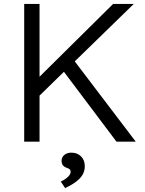

<svg xmlns="http://www.w3.org/2000/svg" viewBox="-20 -720 739 976"><path d="M360 -408 670 0H572L305 -355L181 -234V0H103V-700H181V-330L555 -700H660ZM289 203Q304 196 315.5 187.5Q327 179 333 170.5Q339 162 339 153Q339 145 334 140.5Q329 136 319 133Q305 128 299 119Q293 110 293 97Q293 79 307 67.5Q321 56 343 56Q373 56 392 75Q411 94 411 125Q411 143 404.5 158.5Q398 174 385 187.5Q372 201 353.5 213Q335 225 311 236Z"/></svg>

Font: Mach Light
Style: Regular
Weight: 300
Version: Version 1.002